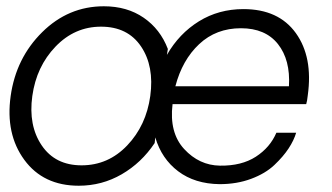

<svg xmlns="http://www.w3.org/2000/svg" viewBox="-20 -582 1057 612"><path d="M756 -553Q868 -553 923 -476.5Q978 -400 961 -278Q959 -259 956 -250H530Q519 -159 567 -107Q615 -55 681 -54Q750 -53 795.5 -82.5Q841 -112 861 -159H924Q917 -135 900 -109Q883 -83 854.5 -56Q826 -29 780.5 -12Q735 5 680 5Q601 4 548 -36Q495 -76 475 -144L473 -126Q431 -63 368 -26.5Q305 10 231 10Q118 10 57.5 -72.5Q-3 -155 14 -276Q31 -397 114.5 -479.5Q198 -562 311 -562Q385 -562 438 -525.5Q491 -489 515 -426L512 -407Q551 -475 614 -514Q677 -553 756 -553ZM459 -276Q472 -371 429.5 -434Q387 -497 302 -497Q218 -497 157 -433.5Q96 -370 83 -276Q70 -182 113 -118.5Q156 -55 240 -55Q325 -55 385.5 -118.5Q446 -182 459 -276ZM901 -307Q906 -391 866 -441.5Q826 -492 748 -492Q669 -492 615 -441.5Q561 -391 539 -307Z"/></svg>

Font: Oakes Grotesk Light
Style: Italic
Weight: 300
Italic angle: -8°
Designer: Samuel Oakes
Foundry: Samuel Oakes
Version: Version 1.000;PS 001.000;hotconv 1.0.88;makeotf.lib2.5.64775